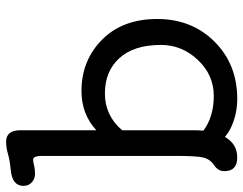

<svg xmlns="http://www.w3.org/2000/svg" viewBox="-104 -440 801 632"><g transform="rotate(90 296.0 -124.5)"><path d="M410.6 -394Q364.7 -428.2 296.1 -428.2Q227.5 -428.2 178 -376Q128.4 -323.7 128.4 -254.4Q128.4 -165 171.9 -117.4Q215.3 -69.8 288.1 -69.8Q360.8 -69.8 409.2 -126.5V-359.9Q409.2 -377.9 410.6 -394ZM409.2 -41.5Q356 7.3 279.8 7.3Q179.7 7.3 111.3 -60.3Q43 -127.9 43 -241.9Q43 -356 117.7 -430.7Q192.4 -505.4 305.7 -505.4Q359.4 -505.4 405.3 -482.4Q419.9 -474.6 431.2 -464.8Q454.1 -505.4 499 -505.4Q543.9 -505.4 543.9 -462.9Q543.9 -442.4 524.2 -429.2Q504.4 -416 499 -393.6Q493.7 -371.1 493.7 -304.7V137.2Q493.7 166.5 506.3 166.5Q513.2 166.5 525.4 163.3Q537.6 160.2 553 160.2Q568.4 160.2 580.3 170.4Q592.3 180.7 592.3 198.2Q592.3 235.4 539.6 240.2Q507.8 243.2 487.1 249.3Q466.3 255.4 446.8 255.4Q409.2 255.4 409.2 208Z"/></g></svg>

Font: Oldenburg
Style: Regular
Weight: 400
Designer: Nicole Fally
Foundry: Nicole Fally
Version: Version 1.001